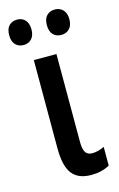

<svg xmlns="http://www.w3.org/2000/svg" viewBox="-131 -781 520 841"><g transform="rotate(-15 129.5 -361.0)"><path d="M164.1 -541.5V-142.6Q164.1 -109.4 173.6 -95.2Q183.1 -81.1 203.6 -81.1Q217.8 -81.1 232.9 -85.2Q248 -89.4 258.8 -95.2V-10.3Q223.1 9.8 175.3 9.8Q116.7 9.8 89.1 -25.4Q61.5 -60.5 61.5 -141.1V-541.5ZM-14.6 -674.3Q-14.6 -703.1 -0.5 -717.5Q13.7 -731.9 36.1 -731.9Q58.6 -731.9 72.5 -717Q86.4 -702.1 86.4 -674.3Q86.4 -646.5 72.5 -631.6Q58.6 -616.7 36.1 -616.7Q13.7 -616.7 -0.5 -631.3Q-14.6 -646 -14.6 -674.3ZM156.2 -674.3Q156.2 -703.1 170.4 -717.5Q184.6 -731.9 207 -731.9Q230 -731.9 244.1 -717Q258.3 -702.1 258.3 -674.3Q258.3 -646.5 244.1 -631.6Q230 -616.7 207 -616.7Q184.1 -616.7 170.2 -631.3Q156.2 -646 156.2 -674.3Z"/></g></svg>

Font: Open Sans Condensed SemiBold
Style: Regular
Weight: 600
Width: 3
Designer: Monotype Design Team
Foundry: Monotype Imaging Inc.
Version: Version 3.000; ttfautohint (v1.8.4)